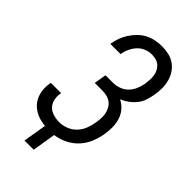

<svg xmlns="http://www.w3.org/2000/svg" viewBox="-267 -819 1034 1034"><g transform="rotate(45 250.0 -301.5)"><path d="M147 140 169 7Q177 7 184.5 7.5Q192 8 199 8H201Q175 8 150.5 4Q126 0 104 -10Q82 -20 64.5 -36.5Q47 -53 37 -75Q27 -97 24.5 -122Q22 -147 26 -173L28 -180H106L105 -175Q101 -152 106 -129Q111 -106 126 -90.5Q141 -75 163.5 -68.5Q186 -62 210 -62Q235 -62 261 -72Q287 -82 306.5 -102.5Q326 -123 336 -149Q346 -175 350 -201Q353 -219 354 -237Q355 -255 351.5 -272Q348 -289 339.5 -304Q331 -319 317.5 -329Q304 -339 286.5 -343Q269 -347 251 -347H195L207 -417H263Q286 -417 309 -425Q332 -433 349.5 -450.5Q367 -468 376.5 -491Q386 -514 390 -537Q392 -553 393 -569.5Q394 -586 391.5 -601.5Q389 -617 382 -630.5Q375 -644 364 -654Q353 -664 337.5 -668.5Q322 -673 305 -673Q283 -673 261 -664.5Q239 -656 223 -638.5Q207 -621 197 -599.5Q187 -578 184 -556V-555H106V-557Q110 -581 118.5 -605Q127 -629 141 -650.5Q155 -672 173.5 -690.5Q192 -709 215 -721Q238 -733 262.5 -738Q287 -743 311 -743Q339 -743 364.5 -737Q390 -731 410.5 -716.5Q431 -702 445 -680.5Q459 -659 465.5 -634Q472 -609 472 -582Q472 -555 467 -528Q463 -505 455.5 -482Q448 -459 432.5 -439.5Q417 -420 396.5 -405Q376 -390 354 -381Q378 -369 396 -348.5Q414 -328 422.5 -302Q431 -276 431.5 -247Q432 -218 427 -189Q421 -154 407 -120Q393 -86 367.5 -58.5Q342 -31 307.5 -14.5Q273 2 239 6L217 140Z"/></g></svg>

Font: Iosevka Term Curly
Style: Italic
Weight: 400
Italic angle: -9°
Designer: Belleve Invis
Foundry: Belleve Invis
Version: Version 32.3.0